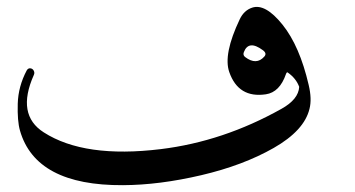

<svg xmlns="http://www.w3.org/2000/svg" viewBox="-20 -526 1024 554"><path d="M707.5 -503.9Q745.6 -516.6 795.2 -454.8Q844.7 -393.1 870.6 -281.2Q880.4 -240.2 873 -211.9Q857.9 -149.4 769.8 -99.1Q681.6 -48.8 560.8 -20.5Q439.9 7.8 335 8.3Q83 9.8 37.6 -149.4Q29.8 -176.8 31.2 -226.8Q32.7 -276.9 57.1 -322.8Q61 -329.6 67.6 -328.9Q74.2 -328.1 77.4 -322Q80.6 -315.9 77.6 -309.6Q26.4 -194.8 106.4 -144Q223.6 -68.8 443.8 -95.7Q624 -117.7 792 -211.9Q841.3 -239.3 843.3 -275.4Q834.5 -299.8 810.1 -316.9Q807.6 -318.8 805.2 -312.5Q787.1 -259.8 747.1 -253.9Q668 -242.2 641.6 -317.9Q623.5 -369.1 671.9 -470.7Q684.1 -496.1 707.5 -503.9ZM742.7 -362.8Q751 -372.1 738.3 -381.3Q697.3 -411.6 683.6 -375.5Q680.2 -366.7 687.5 -361.3Q719.7 -336.9 742.7 -362.8Z"/></svg>

Font: Amiri
Style: Slanted
Weight: 400
Italic angle: 9°
Designer: Khaled Hosny
Version: Version 000.107